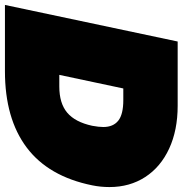

<svg xmlns="http://www.w3.org/2000/svg" viewBox="-20 -738 739 777"><g transform="rotate(90 349.5 -349.5)"><path d="M129 -699H389Q488 -699 562.5 -664.5Q637 -630 677.5 -567.5Q718 -505 718 -423Q718 -387 711 -353Q675 -176 558 -88Q441 0 249 0H-19ZM311 -220Q379 -220 417 -252Q455 -284 470 -353Q475 -380 475 -398Q475 -438 449.5 -458.5Q424 -479 366 -479H319L264 -220Z"/></g></svg>

Font: Prompt Black
Style: Italic
Weight: 900
Italic angle: -12°
Designer: Katatrad Team
Foundry: CadsonDemak
Version: Version 1.001